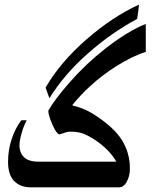

<svg xmlns="http://www.w3.org/2000/svg" viewBox="-20 -805 662 825"><path d="M577.1 -785.2Q575.2 -758.8 569.3 -723.6Q458 -664.1 356.4 -574.2Q254.9 -484.4 192.4 -382.8L175.8 -428.7Q240.2 -539.1 352.1 -636.2Q463.9 -733.4 577.1 -785.2ZM112.3 0Q72.3 0 46.9 -21.5Q14.6 -47.9 14.6 -109.4Q14.6 -159.2 29.3 -205.1Q43.9 -251 71.3 -288.1H94.7Q84 -267.6 79.1 -252.9Q63.5 -206.1 63.5 -179.7Q63.5 -150.4 82 -130.9Q101.6 -110.4 144.5 -110.4H479.5Q464.8 -138.7 433.1 -168.5Q401.4 -198.2 363.3 -218.8Q341.8 -230.5 323.7 -234.9Q305.7 -239.3 289.1 -239.3Q268.6 -239.3 256.8 -234.4Q247.1 -230.5 234.4 -227.5Q221.7 -231.4 204.6 -271Q187.5 -310.5 187.5 -329.1Q214.8 -377.9 279.3 -451.2Q349.6 -531.2 430.7 -594.7Q529.3 -671.9 606.4 -702.1V-582Q546.9 -563.5 476.6 -518.6Q418 -481.4 367.2 -434.6Q326.2 -397.5 290 -352.5Q324.2 -342.8 331.1 -339.8Q358.4 -329.1 377 -317.4Q467.8 -260.7 503.9 -203.1Q538.1 -147.5 538.1 -82Q538.1 -53.7 529.3 -34.2Q515.6 0 491.2 0Z"/></svg>

Font: Thabit-Bold
Style: Bold
Weight: 700
Designer: Regenerated by Nadim Shaikli
Foundry: MAK Alagha
Version: 0.01